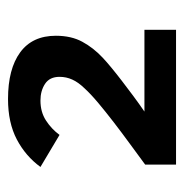

<svg xmlns="http://www.w3.org/2000/svg" viewBox="-10 -774 465 486"><g transform="rotate(-90 223.0 -530.5)"><path d="M49.8 -317.9V-396Q74.2 -414.1 102.3 -434.6Q130.4 -455.1 157 -475.6Q183.6 -496.1 206.3 -515.1Q229 -534.2 243.2 -549.8Q258.3 -565.4 265.1 -580.6Q272 -595.7 272 -612.8Q272 -637.7 254.4 -649.4Q236.8 -661.1 211.9 -661.1Q183.1 -661.1 161.6 -647.2Q140.1 -633.3 125 -612.8L43.9 -661.1Q71.3 -698.7 113.5 -720.9Q155.8 -743.2 215.8 -743.2Q292 -743.2 334 -712.4Q376 -681.6 376 -622.1Q376 -583 360.8 -555.2Q345.7 -527.3 320.8 -503.9Q310.5 -494.1 295.4 -481.7Q280.3 -469.2 262.2 -455.3Q244.1 -441.4 224.1 -426.5Q204.1 -411.6 184.1 -397.9H391.1V-317.9Z"/></g></svg>

Font: Lorenzo Sans Medium
Style: Regular
Weight: 500
Foundry: Intel Corporation
Version: Version 1.00; ttfautohint (v1.5)